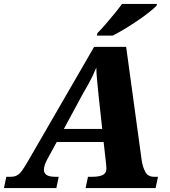

<svg xmlns="http://www.w3.org/2000/svg" viewBox="-66 -951 858 971"><path d="M-46 0 -34 -57H-12Q6 -57 19 -63.5Q32 -70 44.5 -87Q57 -104 75 -135L410 -714H572L651 -137Q656 -106 669 -81.5Q682 -57 713 -57H733L721 0H367L379 -57H402Q435 -57 453.5 -66Q472 -75 472 -96Q472 -104 471.5 -111.5Q471 -119 470 -127L458 -233H221L175 -149Q156 -114 156 -93Q156 -57 212 -57H231L219 0ZM351 -473 257 -299H451L433 -464Q429 -508 425.5 -540.5Q422 -573 421 -609Q411 -585 402 -566Q393 -547 381 -525.5Q369 -504 351 -473ZM424 -771 427 -784Q446 -803 468.5 -829Q491 -855 513 -882Q535 -909 551 -931H728L725 -921Q713 -909 688 -889Q663 -869 630.5 -847Q598 -825 565 -805Q532 -785 504 -771Z"/></svg>

Font: Noto Serif ExtraBold
Style: Italic
Weight: 800
Italic angle: -12°
Designer: Monotype Design Team
Foundry: Monotype Imaging Inc.
Version: Version 2.013